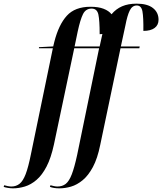

<svg xmlns="http://www.w3.org/2000/svg" viewBox="-162 -790 887 1050"><path d="M-91 240Q-104 240 -119 237.5Q-134 235 -142 232L-139 223Q-132 225 -121 227.5Q-110 230 -100 230Q-74 230 -55 215Q-36 200 -21.5 162Q-7 124 7 54L127 -526H51V-532L129 -536L135 -561Q159 -655 203.5 -704Q248 -753 333 -753Q376 -753 404.5 -742Q433 -731 448 -712Q472 -741 505.5 -755.5Q539 -770 585 -770Q644 -770 674.5 -746Q705 -722 705 -682Q705 -653 683.5 -637Q662 -621 622 -621Q623 -695 617 -727.5Q611 -760 586 -760Q561 -760 547.5 -732.5Q534 -705 524 -652L499 -536H602L600 -526H497L386 3Q371 77 346 123.5Q321 170 290 195.5Q259 221 226.5 230.5Q194 240 163 240Q132 240 111 232L114 223Q121 225 132 227.5Q143 230 152 230Q179 230 197.5 215.5Q216 201 230.5 163.5Q245 126 260 57L380 -526H244L133 0Q117 74 92.5 121Q68 168 37.5 194Q7 220 -26 230Q-59 240 -91 240ZM382 -536H383L395 -591Q396 -597 398 -604Q391 -603 383 -603Q383 -678 376 -710.5Q369 -743 339 -743Q307 -743 292 -713Q277 -683 263 -618L246 -536Z"/></svg>

Font: Noto Serif Display ExtraCondensed SemiBold
Style: Italic
Weight: 600
Width: 2
Italic angle: -12°
Designer: Monotype Design Team
Foundry: Monotype Imaging Inc.
Version: Version 2.009